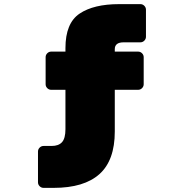

<svg xmlns="http://www.w3.org/2000/svg" viewBox="-20 -760 890 930"><path d="M191 -53H230Q264 -53 280.5 -71.5Q297 -90 297 -134V-325H228Q217 -325 209 -333Q201 -341 201 -352V-483Q201 -494 209 -502Q217 -510 228 -510H297V-527Q297 -648 365.5 -694Q434 -740 557 -740H660Q671 -740 679 -732Q687 -724 687 -713V-582Q687 -571 679 -563Q671 -555 660 -555H579Q536 -555 536 -522V-510H649Q660 -510 668 -502Q676 -494 676 -483V-352Q676 -341 668 -333Q660 -325 649 -325H536V-123Q536 17 461.5 83.5Q387 150 240 150H191Q180 150 172 142Q164 134 164 123V-26Q164 -37 172 -45Q180 -53 191 -53Z"/></svg>

Font: Rubik Mono One
Style: Regular
Weight: 400
Designer: Hubert and Fischer with Elvire Volk Leonovitch (Cyrillic Expansion: Cyreal)
Foundry: Hubert and Fischer with Elvire Volk Leonovitch
Version: Version 2.000